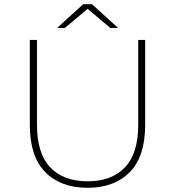

<svg xmlns="http://www.w3.org/2000/svg" viewBox="-20 -890 833 914"><path d="M397 4Q269 4 195.5 -70.5Q122 -145 122 -295V-700H156V-296Q156 -160 219 -93.5Q282 -27 397 -27Q512 -27 575 -93.5Q638 -160 638 -296V-700H671V-295Q671 -145 597.5 -70.5Q524 4 397 4ZM252 -757 376 -870H418L542 -757H505L397 -848L289 -757Z"/></svg>

Font: Montserrat ExtraLight
Style: Regular
Weight: 200
Designer: Julieta Ulanovsky
Foundry: Julieta Ulanovsky
Version: Version 9.000; ttfautohint (v1.8.4.7-5d5b)